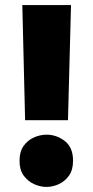

<svg xmlns="http://www.w3.org/2000/svg" viewBox="-20 -728 365 757"><path d="M79 -254 68 -708H260L248 -254ZM163 9Q139 9 114.5 -2Q90 -13 73.5 -35.5Q57 -58 57 -94Q57 -130 73 -152.5Q89 -175 113.5 -186Q138 -197 164 -197Q203 -197 235.5 -172Q268 -147 268 -94Q268 -58 252 -35.5Q236 -13 212 -2Q188 9 163 9Z"/></svg>

Font: Onest Black
Style: Regular
Weight: 900
Designer: Dmitri Voloshin, Andrey Kudryavtsev
Foundry: Dmitri Voloshin, Andrey Kudryavtsev
Version: Version 1.000;gftools[0.9.33]